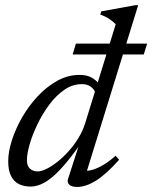

<svg xmlns="http://www.w3.org/2000/svg" viewBox="-20 -730 602 760"><path d="M356.5 -365Q352.5 -377 339 -387Q325.5 -397 304 -397Q267 -397 234.2 -374.2Q201.5 -351.5 174.5 -315Q147.5 -278.5 127.8 -237.2Q108 -196 97.2 -158.2Q86.5 -120.5 86.5 -95.5Q86.5 -73.5 98.5 -62.5Q110.5 -51.5 129 -51.5Q143.5 -51.5 164 -61.5Q184.5 -71.5 207 -89.2Q229.5 -107 251.2 -131Q273 -155 290.5 -183.8Q308 -212.5 317.5 -243.5L438 -634Q433.5 -638.5 429.2 -642.2Q425 -646 420.5 -649.2Q416 -652.5 411.2 -655.8Q406.5 -659 401.2 -661.8Q396 -664.5 390 -667.2Q384 -670 377 -672.5L381 -685L515.5 -709.5H527L318.5 -35.5L310 -54.5Q326.5 -52 347.8 -58.5Q369 -65 392.2 -79.2Q415.5 -93.5 437.5 -113.5L451.5 -97.5Q397.5 -37.5 358.2 -13.8Q319 10 285.5 10Q264 10 254.2 1Q244.5 -8 249.5 -22.5L301.5 -183.5H314.5Q276.5 -127.5 245.8 -90.2Q215 -53 189.8 -31.5Q164.5 -10 142.8 -0.8Q121 8.5 101.5 8.5Q74.5 8.5 54.5 -1.5Q34.5 -11.5 23.5 -33.8Q12.5 -56 12.5 -91.5Q12.5 -129.5 27.2 -175.2Q42 -221 68.2 -266.5Q94.5 -312 130 -349.8Q165.5 -387.5 207.2 -410.5Q249 -433.5 294.5 -433.5Q323.5 -433.5 342.2 -423.2Q361 -413 376.5 -392.5ZM267.5 -514.5 280.5 -557.5H562.5L549 -514.5Z"/></svg>

Font: Newsreader 16pt
Style: Italic
Weight: 400
Italic angle: -17°
Designer: Hugues Gentile
Foundry: Production Type
Version: Version 1.003